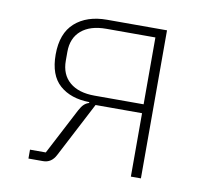

<svg xmlns="http://www.w3.org/2000/svg" viewBox="-63 -587 727 659"><g transform="rotate(10 300.0 -258.0)"><path d="M76 -31H131L215 -192Q223 -207 230.5 -214Q238 -221 248 -224V-227Q183 -228 144.5 -262Q106 -296 106 -368Q106 -442 147.5 -479Q189 -516 259 -516H468V0H433V-221H271L171 -29Q156 0 127 0H76ZM433 -485H262Q206 -485 175 -458.5Q144 -432 144 -384V-353Q144 -305 175 -278.5Q206 -252 262 -252H433Z"/></g></svg>

Font: IBM Plex Mono ExtraLight
Style: Regular
Weight: 200
Monospace: yes
Designer: Mike Abbink, Paul van der Laan, Pieter van Rosmalen
Foundry: Bold Monday
Version: Version 2.3